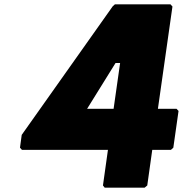

<svg xmlns="http://www.w3.org/2000/svg" viewBox="-20 -852 842 884"><path d="M503 -351H381L512 -562H533ZM765 -832H509L499 -823L80 -231L72 -172L81 -162H477L454 2L462 12H646L658 2L681 -162H767L778 -172L802 -341L793 -351H707L774 -822Z"/></svg>

Font: Hussar Woodtype
Style: UltraObl
Weight: 900
Foundry: Cannot Into Space Fonts
Version: Version 1.07